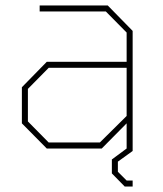

<svg xmlns="http://www.w3.org/2000/svg" viewBox="-20 -543 595 702"><path d="M436 139 389 91V40L443 0V-92L352 0H151L60 -92V-224L151 -317H443V-424L367 -501H125V-523H374L465 -430V9L411 48V85L443 117H465V139ZM158 -22H345L443 -119V-295H158L82 -218V-99Z"/></svg>

Font: Tomorrow Thin
Style: Regular
Weight: 250
Designer: Tony de Marco, Monica Rizzolli
Foundry: Just in Type
Version: Version 2.002